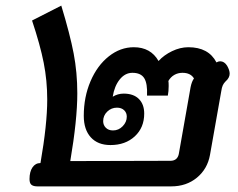

<svg xmlns="http://www.w3.org/2000/svg" viewBox="-20 -663 846 683"><path d="M85 -26Q85 -52 95.5 -67.5Q106 -83 124 -83Q148 -221 148 -309Q148 -376 135.5 -439.5Q123 -503 94 -590L198 -643Q229 -541 242 -473Q255 -405 255 -331Q255 -237 230 -90L588 -91Q611 -92 616 -115L658 -353Q662 -373 670 -384Q658 -404 629 -404Q613 -404 600 -396.5Q587 -389 579 -375Q580 -370 580 -357Q580 -338 577 -323H503Q505 -366 493 -385Q481 -404 451 -404Q425 -404 406 -380.5Q387 -357 381 -319Q399 -330 420 -330Q455 -330 474 -311Q493 -292 493 -259Q493 -209 459.5 -178Q426 -147 373 -147Q328 -147 303 -174.5Q278 -202 278 -251Q278 -318 302 -374Q326 -430 367 -462.5Q408 -495 456 -495Q516 -495 544 -446Q563 -467 592 -481Q621 -495 650 -495Q722 -495 750 -441Q757 -445 763 -445Q778 -445 788 -429Q797 -413 797 -401Q797 -386 782 -373Q776 -367 772.5 -359.5Q769 -352 767 -338L727 -112Q718 -62 680.5 -31Q643 0 589 0H113Q99 0 92 -5.5Q85 -11 85 -26ZM431 -248Q431 -262 421.5 -271Q412 -280 396 -280Q376 -280 361.5 -266Q347 -252 347 -232Q347 -218 356.5 -208.5Q366 -199 382 -199Q402 -199 416.5 -214Q431 -229 431 -248Z"/></svg>

Font: Niramit SemiBold
Style: Italic
Weight: 600
Italic angle: -10°
Designer: Katatrad Aksorn Co.,Ltd.
Foundry: Cadson Demak Co.,Ltd.
Version: Version 1.001; ttfautohint (v1.6)